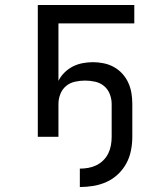

<svg xmlns="http://www.w3.org/2000/svg" viewBox="-20 -550 640 772"><path d="M301 202V128Q318 128 335 125Q352 122 367.5 114.5Q383 107 395.5 94.5Q408 82 415.5 66.5Q423 51 426 34Q429 17 429 0V-132Q429 -152 421.5 -171.5Q414 -191 398.5 -204Q383 -217 362.5 -221.5Q342 -226 322 -226Q302 -226 281.5 -221.5Q261 -217 245.5 -204Q230 -191 222.5 -171.5Q215 -152 215 -132V0H132V-530H520V-456H215V-225Q224 -243 239 -258Q254 -273 272.5 -282.5Q291 -292 312 -296Q333 -300 354 -300Q375 -300 397 -295.5Q419 -291 438 -280.5Q457 -270 472 -253.5Q487 -237 496 -217Q505 -197 508.5 -175.5Q512 -154 512 -132V0Q512 28 506.5 55.5Q501 83 488 107Q475 131 454.5 150.5Q434 170 408.5 181.5Q383 193 355.5 197.5Q328 202 301 202Z"/></svg>

Font: Iosevka Mono
Style: Regular
Weight: 400
Designer: Belleve Invis
Foundry: Belleve Invis
Version: Version 11.1.1